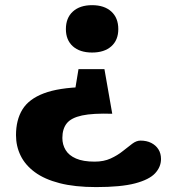

<svg xmlns="http://www.w3.org/2000/svg" viewBox="-20 -526 683 762"><path d="M361.5 216.5Q277 216.5 216.8 201Q156.5 185.5 118.2 157.2Q80 129 61.8 91.5Q43.5 54 43.5 10.5Q43.5 -50 69 -91.5Q94.5 -133 153.8 -155.5Q213 -178 314 -180.5L271 -127L291.5 -251.5H394.5L425.5 -74.5Q349 -77 305.8 -67.8Q262.5 -58.5 245 -36.5Q227.5 -14.5 227.5 21.5Q227.5 48 240.5 69.5Q253.5 91 281.8 103.2Q310 115.5 355.5 115.5Q392 115.5 419.2 103Q446.5 90.5 467.2 73.8Q488 57 504.8 44.5Q521.5 32 537.5 32Q562 32 580.2 41.2Q598.5 50.5 608.8 66.8Q619 83 619 105Q619 136.5 595.5 161.8Q572 187 516 201.8Q460 216.5 361.5 216.5ZM345.5 -317.5Q297 -317.5 269.2 -342.2Q241.5 -367 241.5 -410.5Q241.5 -455 269.2 -480.2Q297 -505.5 345.5 -505.5Q394 -505.5 421.8 -480.2Q449.5 -455 449.5 -410.5Q449.5 -367 421.8 -342.2Q394 -317.5 345.5 -317.5Z"/></svg>

Font: Newsreader 9pt
Style: Bold
Weight: 700
Designer: Hugues Gentile
Foundry: Production Type
Version: Version 1.003